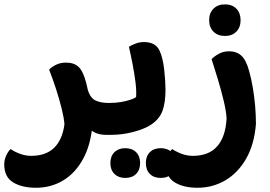

<svg xmlns="http://www.w3.org/2000/svg" viewBox="-65 -630 1263 897"><path d="M236.1 -49.1Q233.6 -80.8 223.1 -122.8Q212.6 -164.7 197.6 -211.7Q182.5 -258.8 164.5 -304.6Q176.3 -317.2 196.6 -327.3Q216.8 -337.5 244.2 -337.5Q281.7 -337.5 303 -316.6Q324.2 -295.8 337.8 -242.2Q349.5 -196.7 357.2 -150.7Q365 -104.6 367.2 -49.9Q359.7 44.7 324 111Q288.3 177.4 231.2 212.3Q174.1 247.2 102.7 247.2Q37.5 247.2 -3.8 222Q-45.2 196.8 -45.2 137.7Q-45.2 116.9 -36.4 97.4Q-27.6 77.9 -15.8 66.4Q6.5 80.8 31.1 89.5Q55.7 98.1 80.5 98.1Q149.2 98.1 187.8 60.6Q226.4 23 236.1 -49.1ZM429.2 0Q378.4 0 347.4 -33.9Q316.5 -67.8 287.4 -147.1L342.9 -217.6Q355.4 -172.5 380.7 -160.8Q406 -149.2 439 -149.2H445.2V0ZM445.2 0V-149.2Q453.8 -135.6 458.3 -117.2Q462.8 -98.8 462.8 -75Q462.8 -51.1 458.2 -31.8Q453.5 -12.6 445.2 0Z M429 0V-149.2H451.1Q473.7 -149.2 498 -153Q522.3 -156.9 542.3 -163.4Q562.4 -169.8 570.8 -176.6Q573.1 -205.1 567.9 -246.7Q562.6 -288.2 554 -332.5Q545.4 -376.8 537.2 -411.3Q548.2 -418.6 567.6 -426.1Q586.9 -433.6 608.3 -433.6Q643 -433.6 663.4 -416.4Q683.7 -399.2 694.3 -351.2Q699 -331.7 702 -306Q705 -280.4 706.6 -255.2Q708.2 -230.1 708.2 -210.8Q708.2 -150.3 693.7 -111.1Q679.3 -71.9 636.6 -44.8Q605.8 -25.8 555.3 -12.9Q504.8 0 454.1 0ZM520.1 201.3Q488.8 201.3 469.7 182.5Q450.6 163.7 450.6 131.8Q450.6 99.7 469.7 81Q488.8 62.3 520.1 62.3Q552.2 62.3 570.9 81Q589.6 99.7 589.6 131.8Q589.6 163.7 570.9 182.5Q552.2 201.3 520.1 201.3ZM686 201.3Q653.8 201.3 635.1 182.5Q616.4 163.7 616.4 131.8Q616.4 99.7 635.1 81Q653.8 62.3 686 62.3Q718.1 62.3 736.8 81Q755.5 99.7 755.5 131.8Q755.5 163.7 736.8 182.5Q718.1 201.3 686 201.3Z M1130.7 -50.8Q1123.2 43.7 1085.5 110.3Q1047.8 176.9 988.4 212.1Q929.1 247.2 857.7 247.2Q792.5 247.2 751.2 222Q709.8 196.8 709.8 137.7Q709.8 116.9 718.6 97.4Q727.4 77.9 739.2 66.4Q761.5 80.8 786.1 89.5Q810.7 98.1 835.5 98.1Q910.7 98.1 949.8 53.4Q989 8.8 993.6 -77Q991.4 -112.4 979.8 -160.2Q968.3 -207.9 953.2 -258.6Q938 -309.4 923.6 -353.6Q935.4 -366.5 957 -378.4Q978.6 -390.4 1005 -390.4Q1040.2 -390.4 1062.7 -369.9Q1085.2 -349.4 1098.8 -298.4Q1109 -262.7 1116 -221.3Q1123 -179.9 1126.9 -136.6Q1130.7 -93.4 1130.7 -50.8ZM985.9 -462Q952.3 -462 932.2 -482.3Q912.1 -502.6 912.1 -535.8Q912.1 -569.1 932.4 -589.4Q952.6 -609.6 985.9 -609.6Q1019.6 -609.6 1039.3 -589.4Q1059 -569.1 1059 -535.8Q1059 -502.6 1039.3 -482.3Q1019.6 -462 985.9 -462Z"/></svg>

Font: Baloo Bhaijaan 2
Style: Regular
Weight: 400
Designer: Sanskriti Dholi, Noopur Datye and Ek Type
Foundry: Ek Type
Version: Version 1.701